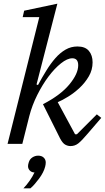

<svg xmlns="http://www.w3.org/2000/svg" viewBox="-20 -780 570 1041"><path d="M362 12Q348 12 334 4.5Q320 -3 306 -29L213 -215Q308 -264 356 -322Q404 -380 404 -426Q404 -464 372 -464Q345 -464 310.5 -436.5Q276 -409 243 -365Q210 -321 182 -265Q154 -209 139 -151L101 0H21L193 -687H103L111 -722L291 -760L178 -322L186 -319Q208 -360 231.5 -398Q255 -436 280.5 -465Q306 -494 335.5 -511Q365 -528 400 -528Q442 -528 462 -504Q482 -480 482 -442Q482 -401 461.5 -366Q441 -331 411.5 -303.5Q382 -276 349.5 -256Q317 -236 293 -226L387 -52H397L505 -160L529 -141L456 -56Q423 -17 404.5 -2.5Q386 12 362 12ZM107 241Q124 224 141 199.5Q158 175 167 155Q152 155 142 145Q132 135 132 121Q132 112 136 100Q141 83 155.5 73.5Q170 64 187 64Q206 64 217 74.5Q228 85 228 101Q228 111 225 123Q221 139 212.5 155.5Q204 172 192.5 187.5Q181 203 169 217Q157 231 145 241H107Z"/></svg>

Font: IBM Plex Serif
Style: Italic
Weight: 400
Italic angle: -14°
Designer: Mike Abbink, Paul van der Laan, Pieter van Rosmalen
Foundry: Bold Monday
Version: Version 3.001